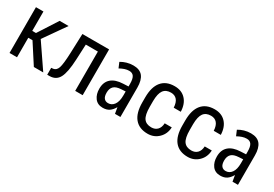

<svg xmlns="http://www.w3.org/2000/svg" viewBox="22 -1223 2735 1919"><g transform="rotate(30 1389.5 -264.0)"><path d="M208 -225.1H159.2V0H72.8V-528.3H159.2V-304.7H202.1L346.2 -528.3H449.2L272.9 -276.9L461.9 0H353.5Z M917 -528.3V0H830.6V-453.6H691.4L683.1 -274.4Q676.3 -125.5 643.1 -63.2Q609.9 -1 536.6 0H507.8V-79.6L529.8 -81.5Q565.9 -86.4 580.8 -130.1Q595.7 -173.8 600.6 -302.2L608.9 -528.3Z M1270.5 -200.7V-247.1L1222.2 -244.1Q1163.1 -241.2 1137.2 -215.8Q1111.3 -190.4 1111.3 -142.6Q1111.3 -98.6 1128.4 -78.1Q1145.5 -57.6 1175.8 -57.6Q1217.8 -57.6 1244.1 -94.2Q1270.5 -131.3 1270.5 -200.7ZM1209 -511.2Q1283.7 -511.2 1318.4 -467.3Q1352.5 -423.3 1352.5 -339.4V-2V0H1351.1H1291.5H1290L1289.6 -1.5L1277.8 -70.3Q1266.1 -49.8 1253.4 -35.2Q1240.7 -20.5 1226.1 -10.7Q1196.8 9.3 1151.4 9.3Q1091.8 9.3 1059.6 -33.7Q1027.8 -76.7 1028.3 -141.1Q1028.3 -216.3 1074.7 -257.3Q1121.1 -298.3 1210 -301.8L1270.5 -304.7V-334.5Q1270.5 -393.6 1252.9 -418.9Q1235.4 -444.3 1198.7 -443.8Q1173.8 -443.8 1147.9 -435.1Q1122.1 -426.3 1095.2 -411.6L1093.3 -410.6L1092.8 -412.6L1068.4 -470.2L1067.9 -471.7L1069.3 -472.7Q1098.1 -490.2 1134 -500.7Q1169.9 -511.2 1209 -511.2Z M1670.4 -64Q1713.4 -64 1739.3 -90.6Q1765.1 -117.2 1767.6 -166.5H1849.1Q1846.2 -90.3 1795.2 -40.3Q1744.1 9.8 1670.4 9.8Q1572.3 9.8 1520.8 -52Q1469.2 -113.8 1469.2 -235.8V-293.9Q1469.2 -413.6 1520.5 -475.8Q1571.8 -538.1 1669.9 -538.1Q1751 -538.1 1798.6 -486.8Q1846.2 -435.5 1849.1 -346.7H1767.6Q1764.6 -405.3 1739.5 -434.6Q1714.4 -463.9 1669.9 -463.9Q1612.3 -463.9 1584.5 -426Q1556.6 -388.2 1555.7 -301.8V-234.4Q1555.7 -141.1 1583.3 -102.5Q1610.8 -64 1670.4 -64Z M2132.3 -64Q2175.3 -64 2201.2 -90.6Q2227.1 -117.2 2229.5 -166.5H2311Q2308.1 -90.3 2257.1 -40.3Q2206.1 9.8 2132.3 9.8Q2034.2 9.8 1982.7 -52Q1931.2 -113.8 1931.2 -235.8V-293.9Q1931.2 -413.6 1982.4 -475.8Q2033.7 -538.1 2131.8 -538.1Q2212.9 -538.1 2260.5 -486.8Q2308.1 -435.5 2311 -346.7H2229.5Q2226.6 -405.3 2201.4 -434.6Q2176.3 -463.9 2131.8 -463.9Q2074.2 -463.9 2046.4 -426Q2018.6 -388.2 2017.6 -301.8V-234.4Q2017.6 -141.1 2045.2 -102.5Q2072.8 -64 2132.3 -64Z M2627 -200.7V-247.1L2578.6 -244.1Q2519.5 -241.2 2493.7 -215.8Q2467.8 -190.4 2467.8 -142.6Q2467.8 -98.6 2484.9 -78.1Q2502 -57.6 2532.2 -57.6Q2574.2 -57.6 2600.6 -94.2Q2627 -131.3 2627 -200.7ZM2565.4 -511.2Q2640.1 -511.2 2674.8 -467.3Q2709 -423.3 2709 -339.4V-2V0H2707.5H2647.9H2646.5L2646 -1.5L2634.3 -70.3Q2622.6 -49.8 2609.9 -35.2Q2597.2 -20.5 2582.5 -10.7Q2553.2 9.3 2507.8 9.3Q2448.2 9.3 2416 -33.7Q2384.3 -76.7 2384.8 -141.1Q2384.8 -216.3 2431.2 -257.3Q2477.5 -298.3 2566.4 -301.8L2627 -304.7V-334.5Q2627 -393.6 2609.4 -418.9Q2591.8 -444.3 2555.2 -443.8Q2530.3 -443.8 2504.4 -435.1Q2478.5 -426.3 2451.7 -411.6L2449.7 -410.6L2449.2 -412.6L2424.8 -470.2L2424.3 -471.7L2425.8 -472.7Q2454.6 -490.2 2490.5 -500.7Q2526.4 -511.2 2565.4 -511.2Z"/></g></svg>

Font: MAUL Condensed
Style: Condensed Regular
Weight: 400
Designer: MAUL
Version: Version 1.0; 2020; ttfautohint (v1.8.3)